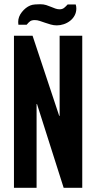

<svg xmlns="http://www.w3.org/2000/svg" viewBox="-20 -888 447 908"><path d="M46 -719H134L260 -340H262V-719H369V0H281L155 -396H153V0H46ZM67 -771Q67 -774 66.5 -777.5Q66 -781 66 -784Q66 -809 83.5 -831Q101 -853 123 -862Q132 -866 146 -867Q160 -868 170 -868Q186 -868 198.5 -864Q211 -860 221.5 -855.5Q232 -851 242 -847.5Q252 -844 262 -844Q275 -844 283.5 -851Q292 -858 300 -867H338Q341 -858 341 -848Q341 -830 333 -815Q325 -800 311.5 -789.5Q298 -779 281.5 -773.5Q265 -768 249 -768Q234 -768 220 -772Q206 -776 193 -780.5Q180 -785 168 -789Q156 -793 145 -793Q130 -793 122.5 -787.5Q115 -782 106 -771Z"/></svg>

Font: Osterbar
Style: Regular
Weight: 500
Width: 3
Designer: Peter Wiegel, Basierend auf Erbar schmal-halbfette Grotesk v. Jacob Erbar
Foundry: Peter Wiegel
Version: Version 1.0